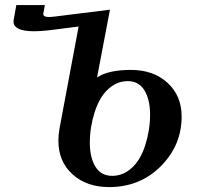

<svg xmlns="http://www.w3.org/2000/svg" viewBox="-20 -739 796 769"><path d="M429.7 -34.7Q472.7 -34.7 507.8 -66.4Q543 -98.1 562 -158.2Q581.1 -218.3 581.1 -279.8Q581.1 -339.8 558.6 -377Q536.1 -414.1 491.7 -414.1Q448.2 -414.1 413.3 -382.1Q378.4 -350.1 359.1 -289.6Q339.8 -229 339.8 -167.5Q339.8 -107.9 362.3 -71.3Q384.8 -34.7 429.7 -34.7ZM417 10.3Q326.7 10.3 270.3 -41Q213.9 -92.3 213.9 -175.3Q213.9 -198.2 218.3 -224.1L294.9 -632.8L176.3 -617.7Q142.6 -613.8 117.2 -613.8Q34.2 -613.8 34.2 -652.8L34.7 -659.2L45.4 -718.8H159.7L153.3 -683.1Q153.3 -670.9 175.3 -670.9Q186 -670.9 201.2 -672.9L420.4 -700.2L368.7 -428.7Q413.6 -459 504.4 -459Q594.7 -459 651.1 -407.2Q707.5 -355.5 707.5 -272.5Q707.5 -157.2 624.3 -73.5Q541 10.3 417 10.3Z"/></svg>

Font: Kelvinch
Style: Bold Italic
Weight: 700
Italic angle: -10°
Designer: Paul James Miller
Foundry: High-Logic / Made with FontCreator
Version: Version 3.30 September 23, 2016